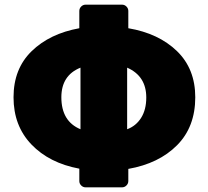

<svg xmlns="http://www.w3.org/2000/svg" viewBox="-20 -771 890 823"><path d="M530 -47V5Q530 16 522 24Q514 32 503 32H347Q336 32 328 24Q320 16 320 5V-48Q191 -72 114.5 -152Q38 -232 38 -354Q38 -476 115.5 -551.5Q193 -627 320 -650V-724Q320 -735 328 -743Q336 -751 347 -751H503Q514 -751 522 -743Q530 -735 530 -724V-650Q660 -628 738.5 -552Q817 -476 817 -354Q817 -227 739 -148.5Q661 -70 530 -47ZM325 -217V-481Q243 -448 243 -354Q243 -251 325 -217ZM525 -481V-217Q563 -231 585 -266Q607 -301 607 -353Q607 -445 525 -481Z"/></svg>

Font: Rubik Mono One
Style: Regular
Weight: 400
Designer: Hubert and Fischer with Elvire Volk Leonovitch (Cyrillic Expansion: Cyreal)
Foundry: Hubert and Fischer with Elvire Volk Leonovitch
Version: Version 2.000